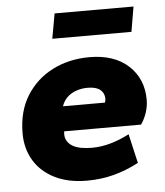

<svg xmlns="http://www.w3.org/2000/svg" viewBox="-50 -711 660 766"><g transform="rotate(-5 280.0 -328.0)"><path d="M268 10Q193 10 139 -17Q85 -44 56.5 -91.5Q28 -139 28 -200Q28 -288 67 -350.5Q106 -413 172 -446.5Q238 -480 320 -480Q419 -480 476 -427.5Q533 -375 533 -291Q533 -266 525 -241Q517 -216 502 -194H194Q191 -173 198.5 -158.5Q206 -144 221 -135Q236 -126 256 -122.5Q276 -119 299 -119Q338 -119 376.5 -130.5Q415 -142 449 -160L476 -43Q427 -17 376 -3.5Q325 10 268 10ZM198 -294H366Q369 -300 369 -310Q369 -332 352.5 -345.5Q336 -359 302 -359Q278 -359 256.5 -351.5Q235 -344 220 -329.5Q205 -315 198 -294ZM179 -566 197 -666H513L496 -566Z"/></g></svg>

Font: Gantari ExtraBold
Style: Italic
Weight: 800
Italic angle: -10°
Designer: Anugrah Pasau
Foundry: Lafontype
Version: Version 1.000